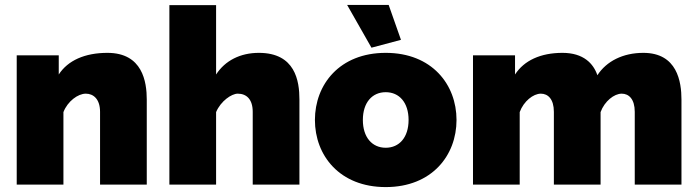

<svg xmlns="http://www.w3.org/2000/svg" viewBox="-20 -751 2836 781"><path d="M577 -346C577 -418 560 -536 417 -536C325 -536 256 -505 219 -448V-526H48V0H238V-295C255 -339 297 -370 329 -370C360 -370 387 -348 387 -296V0H577Z M1198 -346C1198 -422 1181 -536 1033 -536C958 -536 896 -505 859 -448V-730H669V0H859V-295C878 -340 922 -370 947 -370C982 -370 1008 -348 1008 -296V0H1198Z M1491 -557 1611 -589 1561 -731H1392ZM1549 10C1737 10 1837 -119 1837 -263C1837 -407 1737 -536 1549 -536C1361 -536 1261 -407 1261 -263C1261 -119 1361 10 1549 10ZM1456 -263C1456 -334 1494 -376 1549 -376C1604 -376 1642 -334 1642 -263C1642 -192 1604 -150 1549 -150C1494 -150 1456 -192 1456 -263Z M2752 -346C2752 -418 2735 -536 2597 -536C2514 -536 2447 -502 2410 -445C2394 -492 2354 -536 2268 -536C2179 -536 2112 -505 2075 -448V-526H1904V0H2094V-295C2110 -339 2149 -370 2180 -370C2209 -370 2233 -348 2233 -296V0H2423V-295C2439 -339 2478 -370 2509 -370C2538 -370 2562 -348 2562 -296V0H2752Z"/></svg>

Font: Raleway Black
Style: Regular
Weight: 900
Designer: Matt McInerney, Pablo Impallari, Rodrigo Fuenzalida
Foundry: Matt McInerney, Pablo Impallari, Rodrigo Fuenzalida
Version: Version 3.000g; ttfautohint (v1.5) -l 8 -r 28 -G 28 -x 14 -D